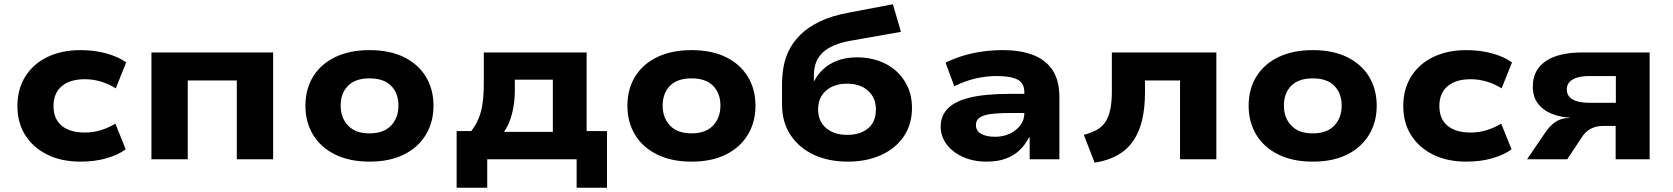

<svg xmlns="http://www.w3.org/2000/svg" viewBox="-20 -750 7878 904"><path d="M359 11Q269 11 202.5 -22Q136 -55 99 -113.5Q62 -172 62 -251Q62 -330 99 -389.5Q136 -449 203 -481.5Q270 -514 360 -514Q426 -514 482.5 -498Q539 -482 574 -456L525 -334Q494 -354 456.5 -365.5Q419 -377 380 -377Q309 -377 270.5 -344Q232 -311 232 -251Q232 -190 270.5 -158Q309 -126 379 -126Q419 -126 456 -137.5Q493 -149 523 -168L572 -47Q537 -21 482 -5Q427 11 359 11Z M693 0V-503H1266V0H1095V-371H864V0Z M1720 11Q1626 11 1558 -22.5Q1490 -56 1454 -115.5Q1418 -175 1418 -252Q1418 -330 1454 -389Q1490 -448 1558 -481Q1626 -514 1720 -514Q1815 -514 1882 -481Q1949 -448 1985 -389Q2021 -330 2021 -252Q2021 -175 1985 -115.5Q1949 -56 1882 -22.5Q1815 11 1720 11ZM1720 -122Q1786 -122 1821 -158.5Q1856 -195 1856 -253Q1856 -311 1821.5 -346Q1787 -381 1720 -381Q1653 -381 1618.5 -346Q1584 -311 1584 -253Q1584 -195 1619 -158.5Q1654 -122 1720 -122Z M2130 134V-133H2199Q2221 -162 2234 -193.5Q2247 -225 2252.5 -266.5Q2258 -308 2258 -365V-503H2742V-133H2838V134H2695V0H2274V134ZM2353 -129H2583V-375H2404V-324Q2404 -269 2391.5 -217.5Q2379 -166 2353 -129Z M3236 11Q3142 11 3074 -22.5Q3006 -56 2970 -115.5Q2934 -175 2934 -252Q2934 -330 2970 -389Q3006 -448 3074 -481Q3142 -514 3236 -514Q3331 -514 3398 -481Q3465 -448 3501 -389Q3537 -330 3537 -252Q3537 -175 3501 -115.5Q3465 -56 3398 -22.5Q3331 11 3236 11ZM3236 -122Q3302 -122 3337 -158.5Q3372 -195 3372 -253Q3372 -311 3337.5 -346Q3303 -381 3236 -381Q3169 -381 3134.5 -346Q3100 -311 3100 -253Q3100 -195 3135 -158.5Q3170 -122 3236 -122Z M3972 11Q3881 11 3811.5 -21.5Q3742 -54 3702 -114.5Q3662 -175 3662 -258V-352Q3662 -390 3668.5 -431Q3675 -472 3694 -511.5Q3713 -551 3748 -586Q3783 -621 3839.5 -648.5Q3896 -676 3979 -691L4184 -730L4222 -600L3989 -559Q3897 -543 3854.5 -503.5Q3812 -464 3812 -395V-369H3814Q3830 -400 3857 -425Q3884 -450 3923.5 -465Q3963 -480 4016 -480Q4069 -480 4116 -464Q4163 -448 4198 -417Q4233 -386 4253.5 -342Q4274 -298 4274 -243Q4274 -165 4235.5 -108Q4197 -51 4128.5 -20Q4060 11 3972 11ZM3969 -115Q4030 -115 4067 -145.5Q4104 -176 4104 -234Q4104 -290 4067 -323Q4030 -356 3968 -356Q3907 -356 3869.5 -323.5Q3832 -291 3832 -235Q3832 -179 3869.5 -147Q3907 -115 3969 -115Z M4625 11Q4563 11 4514 -11Q4465 -33 4437 -70.5Q4409 -108 4409 -154Q4409 -204 4442 -238.5Q4475 -273 4546.5 -290.5Q4618 -308 4733 -308H4825V-218H4743Q4698 -218 4666.5 -215.5Q4635 -213 4614.5 -206.5Q4594 -200 4584.5 -189Q4575 -178 4575 -161Q4575 -134 4599.5 -120Q4624 -106 4666 -106Q4703 -106 4734 -120.5Q4765 -135 4784 -160Q4803 -185 4803 -217V-315Q4803 -359 4770.5 -375.5Q4738 -392 4674 -392Q4625 -392 4575.5 -381Q4526 -370 4473 -344L4432 -455Q4473 -475 4516 -488Q4559 -501 4606 -507.5Q4653 -514 4702 -514Q4785 -514 4844.5 -491Q4904 -468 4936 -419.5Q4968 -371 4968 -291V0H4828V-102L4825 -103Q4807 -68 4780 -42.5Q4753 -17 4715 -3Q4677 11 4625 11Z M5134 16 5083 -115Q5121 -125 5147 -140.5Q5173 -156 5187.5 -180.5Q5202 -205 5208.5 -239.5Q5215 -274 5215 -320V-503H5707V0H5536V-371H5371V-315Q5371 -242 5357.5 -185Q5344 -128 5315.5 -86.5Q5287 -45 5242 -19.5Q5197 6 5134 16Z M6161 11Q6067 11 5999 -22.5Q5931 -56 5895 -115.5Q5859 -175 5859 -252Q5859 -330 5895 -389Q5931 -448 5999 -481Q6067 -514 6161 -514Q6256 -514 6323 -481Q6390 -448 6426 -389Q6462 -330 6462 -252Q6462 -175 6426 -115.5Q6390 -56 6323 -22.5Q6256 11 6161 11ZM6161 -122Q6227 -122 6262 -158.5Q6297 -195 6297 -253Q6297 -311 6262.5 -346Q6228 -381 6161 -381Q6094 -381 6059.5 -346Q6025 -311 6025 -253Q6025 -195 6060 -158.5Q6095 -122 6161 -122Z M6884 11Q6794 11 6727.5 -22Q6661 -55 6624 -113.5Q6587 -172 6587 -251Q6587 -330 6624 -389.5Q6661 -449 6728 -481.5Q6795 -514 6885 -514Q6951 -514 7007.5 -498Q7064 -482 7099 -456L7050 -334Q7019 -354 6981.5 -365.5Q6944 -377 6905 -377Q6834 -377 6795.5 -344Q6757 -311 6757 -251Q6757 -190 6795.5 -158Q6834 -126 6904 -126Q6944 -126 6981 -137.5Q7018 -149 7048 -168L7097 -47Q7062 -21 7007 -5Q6952 11 6884 11Z M7170 0 7257 -128Q7280 -161 7306 -177.5Q7332 -194 7362 -194H7370L7369 -196Q7324 -199 7284.5 -215Q7245 -231 7221 -262.5Q7197 -294 7197 -343Q7197 -420 7257 -461.5Q7317 -503 7431 -503H7747V0H7587V-157H7527Q7498 -157 7474.5 -146Q7451 -135 7434 -113L7359 0ZM7463 -266H7588V-392H7463Q7412 -392 7384.5 -375.5Q7357 -359 7357 -329Q7357 -298 7384 -282Q7411 -266 7463 -266Z"/></svg>

Font: Nunito Sans 7pt SemiExpanded ExtraBold
Style: Regular
Weight: 800
Width: 6
Designer: Vernon Adams
Foundry: Vernon Adams
Version: Version 3.101;gftools[0.9.27]